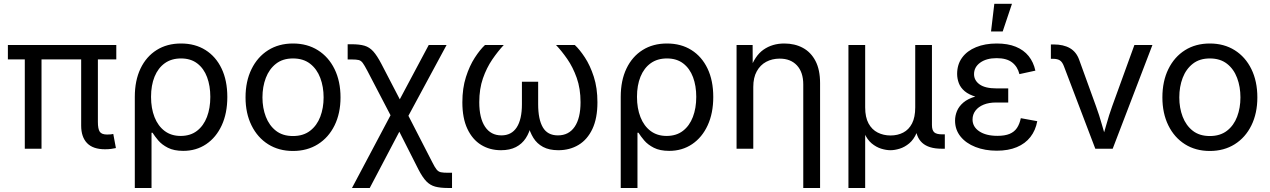

<svg xmlns="http://www.w3.org/2000/svg" viewBox="-20 -773 6603 998"><path d="M525.9 2.9Q463.4 2.9 432.6 -29.1Q401.9 -61 401.9 -120.1V-513.2H488.8V-139.2Q488.8 -103 498.5 -88.4Q508.3 -73.7 536.6 -73.7Q548.8 -73.7 555.7 -74.5Q562.5 -75.2 568.8 -76.7L582.5 -3.4Q572.3 -1 557.6 1Q543 2.9 525.9 2.9ZM108.9 0V-513.2H195.8V0ZM21 -464.4V-539.1H584.5V-464.4Z M680.7 204.1V-269.5Q680.7 -354.5 710.4 -416.7Q740.2 -479 794.2 -512.9Q848.1 -546.9 920.9 -546.9Q994.1 -546.9 1048.1 -512.9Q1102.1 -479 1131.8 -416.7Q1161.6 -354.5 1161.6 -269Q1161.6 -184.6 1132.6 -121.6Q1103.5 -58.6 1051.8 -23.7Q1000 11.2 932.6 11.2Q884.3 11.2 852.8 -4.9Q821.3 -21 802.7 -43Q784.2 -64.9 772.9 -83H767.6V204.1ZM918.9 -66.4Q969.7 -66.4 1003.9 -92.8Q1038.1 -119.1 1055.7 -165Q1073.2 -210.9 1073.2 -269.5Q1073.2 -326.7 1056.4 -371.8Q1039.6 -417 1005.6 -443.1Q971.7 -469.2 920.9 -469.2Q871.1 -469.2 836.4 -444.3Q801.8 -419.4 783.4 -374.5Q765.1 -329.6 765.1 -269.5Q765.1 -210 783.2 -164.1Q801.3 -118.2 835.7 -92.3Q870.1 -66.4 918.9 -66.4Z M1502.9 11.7Q1429.2 11.7 1373.8 -23.2Q1318.4 -58.1 1287.4 -121.1Q1256.3 -184.1 1256.3 -266.6Q1256.3 -350.6 1287.4 -413.8Q1318.4 -477.1 1373.8 -512Q1429.2 -546.9 1502.9 -546.9Q1576.7 -546.9 1632.3 -512Q1688 -477.1 1719 -413.8Q1750 -350.6 1750 -266.6Q1750 -184.1 1719 -121.1Q1688 -58.1 1632.3 -23.2Q1576.7 11.7 1502.9 11.7ZM1502.9 -65.9Q1556.6 -65.9 1592 -93.3Q1627.4 -120.6 1644.8 -166.3Q1662.1 -211.9 1662.1 -266.6Q1662.1 -321.8 1644.8 -367.9Q1627.4 -414.1 1592 -441.7Q1556.6 -469.2 1502.9 -469.2Q1449.7 -469.2 1414.6 -441.7Q1379.4 -414.1 1361.8 -368.2Q1344.2 -322.3 1344.2 -266.6Q1344.2 -211.9 1361.8 -166.3Q1379.4 -120.6 1414.3 -93.3Q1449.2 -65.9 1502.9 -65.9Z M1809.6 204.1 2036.6 -224.1H2075.7L2227.5 71.3Q2240.2 96.7 2249.5 108.2Q2258.8 119.6 2271.7 122.3Q2284.7 125 2308.6 125H2329.6V204.1H2308.6Q2268.6 204.1 2242.2 197Q2215.8 189.9 2196 169.4Q2176.3 148.9 2155.3 108.4L2055.7 -88.4L1901.9 204.1ZM2028.3 -138.7 1889.6 -404.8Q1874.5 -433.6 1865.5 -445.8Q1856.4 -458 1844.7 -460.9Q1833 -463.9 1808.1 -463.9H1787.1V-543H1808.1Q1848.6 -543 1874.5 -535.4Q1900.4 -527.8 1920.2 -505.9Q1939.9 -483.9 1961.9 -441.9L2058.1 -256.8L2208.5 -539.1H2301.3L2085.4 -138.7Z M2584 7.8Q2525.9 7.8 2480.7 -20Q2435.5 -47.9 2409.4 -103.3Q2383.3 -158.7 2383.3 -241.2Q2383.3 -314.5 2401.9 -372.6Q2420.4 -430.7 2447.8 -472.9Q2475.1 -515.1 2501 -539.1H2598.6Q2567.9 -506.3 2538.6 -463.4Q2509.3 -420.4 2490.2 -365.7Q2471.2 -311 2471.2 -241.7Q2471.2 -159.2 2501.2 -114.3Q2531.2 -69.3 2586.4 -69.3Q2638.7 -69.3 2665.8 -110.8Q2692.9 -152.3 2692.9 -231.4V-348.1H2777.3V-231.4Q2777.3 -152.3 2801.8 -110.8Q2826.2 -69.3 2879.9 -69.3Q2936.5 -69.3 2967 -114Q2997.6 -158.7 2997.6 -241.7Q2997.6 -312.5 2977.8 -368.2Q2958 -423.8 2928.7 -466.1Q2899.4 -508.3 2870.1 -539.1H2967.8Q2992.7 -516.1 3020 -474.6Q3047.4 -433.1 3066.4 -374.5Q3085.4 -315.9 3085.4 -241.2Q3085.4 -158.2 3059.3 -102.8Q3033.2 -47.4 2987.3 -19.8Q2941.4 7.8 2882.3 7.8Q2834.5 7.8 2802.7 -9.3Q2771 -26.4 2752.4 -56.4Q2733.9 -86.4 2724.6 -124.5H2741.2Q2732.4 -84.5 2712.9 -54.7Q2693.4 -24.9 2661.6 -8.5Q2629.9 7.8 2584 7.8Z M3206.5 204.1V-269.5Q3206.5 -354.5 3236.3 -416.7Q3266.1 -479 3320.1 -512.9Q3374 -546.9 3446.8 -546.9Q3520 -546.9 3574 -512.9Q3627.9 -479 3657.7 -416.7Q3687.5 -354.5 3687.5 -269Q3687.5 -184.6 3658.4 -121.6Q3629.4 -58.6 3577.6 -23.7Q3525.9 11.2 3458.5 11.2Q3410.2 11.2 3378.7 -4.9Q3347.2 -21 3328.6 -43Q3310.1 -64.9 3298.8 -83H3293.5V204.1ZM3444.8 -66.4Q3495.6 -66.4 3529.8 -92.8Q3564 -119.1 3581.5 -165Q3599.1 -210.9 3599.1 -269.5Q3599.1 -326.7 3582.3 -371.8Q3565.4 -417 3531.5 -443.1Q3497.6 -469.2 3446.8 -469.2Q3397 -469.2 3362.3 -444.3Q3327.6 -419.4 3309.3 -374.5Q3291 -329.6 3291 -269.5Q3291 -210 3309.1 -164.1Q3327.1 -118.2 3361.6 -92.3Q3396 -66.4 3444.8 -66.4Z M3895.5 -321.3V0H3808.6V-539.1H3892.1L3892.6 -408.7H3877.9Q3902.8 -482.9 3948.7 -514.9Q3994.6 -546.9 4056.6 -546.9Q4111.3 -546.9 4153.3 -524.2Q4195.3 -501.5 4219 -455.8Q4242.7 -410.2 4242.7 -340.8V204.1H4155.3V-334Q4155.3 -397.5 4122.6 -432.9Q4089.8 -468.3 4032.7 -468.3Q3993.7 -468.3 3962.6 -451.7Q3931.6 -435.1 3913.6 -402.3Q3895.5 -369.6 3895.5 -321.3Z M4390.1 204.1V-539.1H4477.1V-214.8Q4477.1 -163.6 4494.6 -131.3Q4512.2 -99.1 4542.2 -84Q4572.3 -68.8 4608.9 -68.8Q4646 -68.8 4675 -84Q4704.1 -99.1 4720.7 -131.3Q4737.3 -163.6 4737.3 -214.8V-539.1H4824.2V-123Q4824.2 -96.2 4835.9 -85.4Q4847.7 -74.7 4877 -74.7H4891.1V0H4874.5Q4806.6 0 4772.9 -31.2Q4739.3 -62.5 4739.3 -122.1V-171.4H4759.8Q4759.8 -117.2 4744.6 -82.3Q4729.5 -47.4 4706.1 -27.8Q4682.6 -8.3 4656.5 -0.2Q4630.4 7.8 4608.4 7.8Q4586.4 7.8 4560.3 -0.2Q4534.2 -8.3 4510.7 -27.8Q4487.3 -47.4 4472.4 -82.3Q4457.5 -117.2 4457.5 -171.4H4477.1V204.1Z M5161.1 10.3Q5099.6 10.3 5050.3 -9Q5001 -28.3 4972.7 -63.5Q4944.3 -98.6 4944.3 -146Q4944.3 -171.4 4954.3 -195.8Q4964.4 -220.2 4987.5 -240Q5010.7 -259.8 5050.5 -271.5Q5090.3 -283.2 5149.4 -283.2H5220.7V-240.2H5157.7Q5120.1 -240.2 5092.8 -229Q5065.4 -217.8 5050.3 -197.8Q5035.2 -177.7 5035.2 -151.9Q5035.2 -113.8 5070.3 -90.3Q5105.5 -66.9 5164.6 -66.9Q5203.1 -66.9 5227.8 -77.1Q5252.4 -87.4 5266.1 -107.9Q5279.8 -128.4 5286.1 -158.7L5371.6 -143.1Q5362.8 -95.2 5335.9 -60.8Q5309.1 -26.4 5265.1 -8.1Q5221.2 10.3 5161.1 10.3ZM5151.4 -258.8Q5092.8 -258.8 5054.7 -269.5Q5016.6 -280.3 4994.6 -298.8Q4972.7 -317.4 4963.9 -340.8Q4955.1 -364.3 4955.1 -388.7Q4955.1 -438 4981 -473.4Q5006.8 -508.8 5053.5 -527.8Q5100.1 -546.9 5161.1 -546.9Q5218.8 -546.9 5260 -530Q5301.3 -513.2 5326.7 -481.7Q5352.1 -450.2 5361.8 -405.8L5278.8 -387.7Q5269.5 -426.3 5241 -448.5Q5212.4 -470.7 5160.6 -470.7Q5107.4 -470.7 5075.2 -447.5Q5043 -424.3 5043 -387.7Q5043 -355 5072 -334.2Q5101.1 -313.5 5159.7 -313.5H5220.7V-258.8ZM5131.3 -609.4 5148.4 -753.4H5240.2L5191.9 -609.4Z M5673.3 0 5509.8 -429.7Q5501.5 -451.2 5489 -459.2Q5476.6 -467.3 5454.1 -467.3H5442.4V-542H5456.5Q5507.8 -542 5541.3 -522.7Q5574.7 -503.4 5589.4 -462.4L5676.8 -221.2Q5694.3 -173.3 5707.3 -126.5Q5720.2 -79.6 5733.9 -35.2H5704.6Q5718.3 -79.6 5731.2 -126.7Q5744.1 -173.8 5761.2 -221.2L5876.5 -539.1H5970.2L5763.7 0Z M6268.6 11.7Q6194.8 11.7 6139.4 -23.2Q6084 -58.1 6053 -121.1Q6022 -184.1 6022 -266.6Q6022 -350.6 6053 -413.8Q6084 -477.1 6139.4 -512Q6194.8 -546.9 6268.6 -546.9Q6342.3 -546.9 6397.9 -512Q6453.6 -477.1 6484.6 -413.8Q6515.6 -350.6 6515.6 -266.6Q6515.6 -184.1 6484.6 -121.1Q6453.6 -58.1 6397.9 -23.2Q6342.3 11.7 6268.6 11.7ZM6268.6 -65.9Q6322.3 -65.9 6357.7 -93.3Q6393.1 -120.6 6410.4 -166.3Q6427.7 -211.9 6427.7 -266.6Q6427.7 -321.8 6410.4 -367.9Q6393.1 -414.1 6357.7 -441.7Q6322.3 -469.2 6268.6 -469.2Q6215.3 -469.2 6180.2 -441.7Q6145 -414.1 6127.4 -368.2Q6109.9 -322.3 6109.9 -266.6Q6109.9 -211.9 6127.4 -166.3Q6145 -120.6 6179.9 -93.3Q6214.8 -65.9 6268.6 -65.9Z"/></svg>

Font: Inter 18pt
Style: Regular
Weight: 400
Designer: Rasmus Andersson
Foundry: rsms
Version: Version 4.001;git-66647c0bb